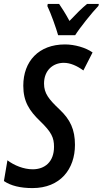

<svg xmlns="http://www.w3.org/2000/svg" viewBox="-42 -951 525 981"><path d="M255 -771H342C365 -808 429 -888 461 -921L463 -931H403C377 -910 347 -880 313 -844C292 -883 273 -912 260 -931H202L200 -920C218 -883 245 -807 255 -771ZM124 10C266 10 341 -87 341 -211C341 -289 317 -340 263 -391C207 -444 183 -474 183 -524C183 -591 228 -630 284 -630C317 -630 351 -615 384 -591L431 -683C396 -708 339 -724 290 -724C156 -724 77 -638 77 -513C77 -432 108 -385 163 -332C221 -276 234 -248 234 -201C234 -124 187 -86 125 -86C79 -86 30 -106 -4 -132L-22 -26C13 -2 62 10 124 10Z"/></svg>

Font: Noto Sans UI Condensed Medium
Style: Italic
Weight: 500
Width: 3
Italic angle: -12°
Designer: Monotype Design Team
Foundry: Monotype Imaging Inc.
Version: Version 1.901